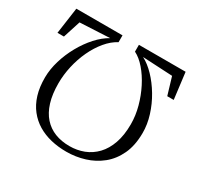

<svg xmlns="http://www.w3.org/2000/svg" viewBox="-160 -936 1149 1120"><g transform="rotate(30 414.5 -376.0)"><path d="M784 -752.5 806 -575.5H762.5L727.5 -692.5L526 -703Q566 -682.5 605.2 -641.8Q644.5 -601 676.5 -547.5Q708.5 -494 727.2 -434.2Q746 -374.5 745.5 -316.5Q745 -233 717 -173.2Q689 -113.5 641.8 -75.2Q594.5 -37 535.5 -18.8Q476.5 -0.5 413.5 -0.5Q358.5 -0.5 309.5 -12.2Q260.5 -24 220.2 -48.2Q180 -72.5 150.5 -109.8Q121 -147 105.2 -198.2Q89.5 -249.5 90 -315Q90.5 -370 108 -428.2Q125.5 -486.5 155.5 -540.2Q185.5 -594 224 -636.5Q262.5 -679 305 -702.5L104 -692.5L66.5 -575.5H23L48 -752.5H359V-706.5Q318.5 -685 284.8 -644.5Q251 -604 226.2 -551.2Q201.5 -498.5 188.2 -439.8Q175 -381 175 -323.5Q175 -250 191.8 -196.2Q208.5 -142.5 239.8 -107.5Q271 -72.5 315 -55.2Q359 -38 413.5 -38Q464 -38 508.8 -55.2Q553.5 -72.5 587.8 -108.2Q622 -144 641.2 -198.8Q660.5 -253.5 660.5 -327.5Q660.5 -385.5 644.5 -444.5Q628.5 -503.5 601.5 -556.5Q574.5 -609.5 540.2 -649Q506 -688.5 469.5 -706.5V-752.5Z"/></g></svg>

Font: Merriweather 72pt Light
Style: Regular
Weight: 300
Version: Version 2.100